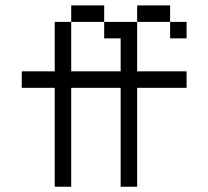

<svg xmlns="http://www.w3.org/2000/svg" viewBox="-20 -708 790 728"><path d="M375 -625H250V-687.5H375ZM62.5 -437.5H187.5V-625H250V-437.5H437.5V-562.5H375V-625H500V-437.5H687.5V-375H500V0H437.5V-375H250V0H187.5V-375H62.5ZM500 -687.5H625V-625H500ZM625 -625H687.5V-562.5H625Z"/></svg>

Font: ChillBitmapSE 16px
Style: Regular
Weight: 400
Designer: Designed by Warren2060
Foundry: ChillType
Version: Version 1.000